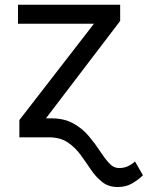

<svg xmlns="http://www.w3.org/2000/svg" viewBox="-20 -565 608 790"><path d="M169 -78.1H190.3Q244 -78.1 281.1 -57.5Q318.2 -36.9 344.1 -6.4Q370 24.1 389.9 54.7Q409.8 85.2 428.4 105.8Q447.1 126.4 470.2 126.4Q490.4 126.4 506.6 118.8Q522.7 111.2 535.5 99.4L568.2 156.2Q552.2 172.2 525.9 188.4Q499.6 204.5 464.5 204.5Q426.1 204.5 400.4 183.9Q374.6 163.4 354 132.8Q333.5 102.3 311.3 71.7Q289.1 41.2 258.2 20.6Q227.3 0 180.4 0H59.7V-71L366.5 -467.3H54V-545.5H474.4V-478.7Z"/></svg>

Font: Inter UI
Style: Regular
Weight: 400
Designer: Rasmus Andersson
Foundry: rsms
Version: Version 2.2